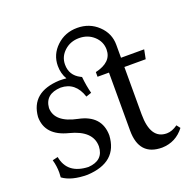

<svg xmlns="http://www.w3.org/2000/svg" viewBox="-125 -827 967 962"><g transform="rotate(-20 358.0 -345.5)"><path d="M580.1 9.8Q457.5 9.8 457.5 -125.5V-434.6H396.5V-459.5Q485.8 -480 485.8 -547.4Q485.8 -589.4 453.9 -618.9Q421.9 -648.4 375 -648.4Q328.6 -648.4 296.4 -618.9Q264.2 -589.4 264.2 -547.4Q264.2 -490.2 315.4 -463.9L323.2 -460Q328.1 -410.6 338.9 -370.1L310.1 -360.4Q282.2 -445.8 203.6 -446.8Q120.1 -442.9 114.3 -370.6Q115.7 -293.5 233.2 -269.5Q350.6 -245.6 351.6 -138.7Q343.8 1.5 182.1 9.8Q96.7 9.8 50.8 -23.9Q52.2 -36.1 52.2 -49.3Q52.2 -84 42.5 -118.2L71.3 -125Q88.4 -29.3 199.7 -25.4Q280.8 -30.8 283.7 -104.5Q283.7 -188.5 165.5 -218.3Q47.4 -248 47.4 -347.2Q57.6 -475.6 209.5 -482.4Q229.5 -482.4 247.1 -480.5Q228 -513.2 228 -553.2Q228 -613.8 273.2 -656.7Q318.4 -699.7 383.8 -699.7Q449.2 -699.7 494.4 -656.7Q539.6 -613.8 539.6 -553.2V-483.9H663.1L653.3 -434.6H539.6V-182.6Q539.6 -49.3 626.5 -49.3Q654.3 -49.3 684.6 -70.8L699.2 -51.8Q653.8 7.8 580.1 9.8Z"/></g></svg>

Font: Kelvinch
Style: Regular
Weight: 400
Designer: Paul James MIller
Foundry: High-Logic / Made with FontCreator
Version: Version 3.30 September 23, 2016